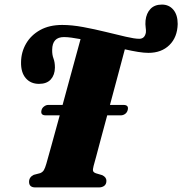

<svg xmlns="http://www.w3.org/2000/svg" viewBox="-20 -819 796 839"><path d="M161.5 -338Q164 -347.5 172.8 -354Q181.5 -360.5 191 -360.5H253.5Q268.5 -416.5 283.8 -471.8Q299 -527 311.5 -573.2Q324 -619.5 332 -648Q310.5 -652 292.2 -654.5Q274 -657 259.5 -657Q208.5 -657 208 -601.5Q207.5 -579.5 213.8 -563.2Q220 -547 220 -523.5Q219.5 -491.5 202 -472Q184.5 -452.5 150.5 -452.5Q114 -452.5 92.5 -477.5Q71 -502.5 72 -547.5Q72.5 -591.5 94 -628.5Q115.5 -665.5 155.5 -687.8Q195.5 -710 252 -710Q293.5 -710 343.5 -700.8Q393.5 -691.5 442.2 -679.5Q491 -667.5 529.8 -658.5Q568.5 -649.5 588.5 -649.5Q612.5 -649.5 617.5 -677Q618.5 -687 616.5 -699.5Q614.5 -712 616 -729.5Q619.5 -761 637.5 -780Q655.5 -799 687.5 -799Q718.5 -799 737.5 -776.5Q756.5 -754 756.5 -714Q755 -656 720.2 -622Q685.5 -588 628.5 -588Q609.5 -588 583 -592.2Q556.5 -596.5 525.5 -603.5Q514.5 -561.5 496.8 -495.8Q479 -430 460.5 -360.5H519.5Q544 -360.5 538 -338Q535 -327 526.5 -321Q518 -315 508 -315H448.5Q434 -262.5 421.8 -216Q409.5 -169.5 400.8 -137Q392 -104.5 389 -94Q384.5 -77.5 387 -71.2Q389.5 -65 400 -61.5L427 -53.5Q445 -44.5 445 -29Q445 -14.5 435.8 -7.2Q426.5 0 412 0H134.5Q107 0 107 -24.5Q107 -45 127.5 -55L156 -62.5Q166.5 -67 171.8 -75.8Q177 -84.5 182.5 -103.5Q188 -122 204.2 -181.2Q220.5 -240.5 241 -315H179.5Q155.5 -315 161.5 -338Z"/></svg>

Font: Fraunces 144pt Soft Black
Style: Italic
Weight: 900
Italic angle: -16°
Version: Version 1.000;[b76b70a41]